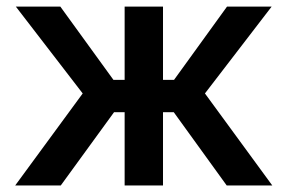

<svg xmlns="http://www.w3.org/2000/svg" viewBox="-20 -566 877 586"><path d="M26.4 0 232.4 -280.8 28.3 -545.9H164.1L326.2 -322.3H360.4V-545.9H477.5V-322.3H511.2L672.9 -545.9H809.1L605.5 -280.8L811 0H671.9L510.3 -223.6H477.5V0H360.4V-223.6H328.1L165.5 0Z"/></svg>

Font: Inter Cardless
Style: Medium
Weight: 500
Designer: Rasmus Andersson
Foundry: rsms
Version: Version 4.001;git-9221beed3